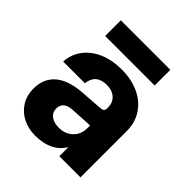

<svg xmlns="http://www.w3.org/2000/svg" viewBox="-193 -802 936 936"><g transform="rotate(45 275.0 -334.5)"><path d="M99.9 -680.7V-572.5H441.3V-680.7ZM502.4 -318.5Q502.4 -377.3 473.6 -421.4Q444.7 -465.6 393.1 -490Q341.5 -514.4 272 -514.4Q206.7 -514.4 156.6 -492.6Q106.4 -470.8 76.5 -431.5Q46.7 -392.3 43.2 -339.8H192.9Q201.1 -409.9 274.9 -409.9Q312.8 -409.9 334.6 -389.4Q356.5 -368.9 356.5 -336.9V0H502.4ZM384.6 -186 356.5 -193.2Q356.5 -150.6 328.1 -123.5Q299.8 -96.4 256.1 -96.4Q222.5 -96.4 201.8 -112Q181.1 -127.7 181.1 -153.4Q181.1 -202.4 242.2 -205.8L357.8 -212.3L356.5 -329.8Q356.5 -318.4 350.4 -313.1Q344.3 -307.9 328.9 -307.3L219.6 -299.4Q128.4 -293.6 81.2 -254.2Q34 -214.8 34 -142.5Q34 -97.6 55.6 -62.6Q77.3 -27.5 115.2 -7.6Q153.1 12.4 201.9 12.4Q258.1 12.4 299.1 -8.5Q340 -29.4 362.3 -73.3Q384.6 -117.2 384.6 -186Z"/></g></svg>

Font: Overused Grotesk Light
Style: Regular
Weight: 300
Designer: RandomMaerks
Version: Version 0.005